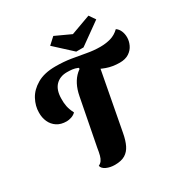

<svg xmlns="http://www.w3.org/2000/svg" viewBox="-201 -1033 1159 1211"><g transform="rotate(-30 378.0 -427.5)"><path d="M162 -368Q120 -368 92 -386.5Q64 -405 50 -436Q36 -467 37 -504Q37 -551 61.5 -597Q86 -643 138.5 -673.5Q191 -704 272 -704Q332 -704 384.5 -695.5Q437 -687 485 -678Q533 -669 580 -669Q621 -669 656 -679Q691 -689 720 -717Q738 -705 747 -683.5Q756 -662 756 -637Q756 -610 743.5 -583Q731 -556 704.5 -538.5Q678 -521 637 -521Q585 -521 542 -536.5Q499 -552 463.5 -573.5Q428 -595 397 -614L395 -623Q373 -632 355 -634Q337 -636 317 -636Q265 -636 234 -603.5Q203 -571 203 -507Q202 -478 207.5 -451.5Q213 -425 229 -394Q215 -380 196 -374Q177 -368 162 -368ZM288 22Q254 22 227 9.5Q200 -3 196 -24Q211 -31 220 -43.5Q229 -56 234.5 -76.5Q240 -97 245 -130L310 -465Q327 -554 379.5 -600.5Q432 -647 532 -657L432 -127Q423 -78 407 -45Q391 -12 363 5Q335 22 288 22ZM433 -719 309 -833 357 -877 470 -825 613 -877 644 -832 486 -719Z"/></g></svg>

Font: Sansita Swashed Light
Style: Bold
Weight: 700
Version: Version 1.003